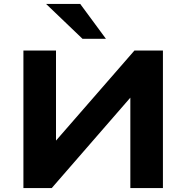

<svg xmlns="http://www.w3.org/2000/svg" viewBox="-20 -964 955 984"><path d="M100 0V-705H267V-240H264L669 -705H815V0H648V-467H651L245 0ZM403 -765 216 -944H391L523 -765Z"/></svg>

Font: Nunito Sans 7pt SemiExpanded ExtraBold
Style: Regular
Weight: 800
Width: 6
Designer: Vernon Adams
Foundry: Vernon Adams
Version: Version 3.101;gftools[0.9.27]